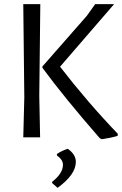

<svg xmlns="http://www.w3.org/2000/svg" viewBox="-20 -661 587 924"><path d="M173 0 169 -200 174 -641H92L97 -193L92 0ZM547 -17C450.3 -117.7 357.7 -225.3 269 -340L529 -641H438L398 -585L184 -341V-335C254 -239.7 346 -126.7 460 4L470 9C498 5 523.3 -0.3 546 -7ZM345 118C345 94 332 73 306 55C287.3 61 270 69.3 254 80V87C273.3 101 283 116 283 132C283 159.3 265.7 186.7 231 214V220L257 243C315.7 200.3 345 158.7 345 118Z"/></svg>

Font: Alegreya Sans
Style: Regular
Weight: 400
Designer: Juan Pablo del Peral
Foundry: Huerta Tipografica
Version: Version 1.000;PS 001.000;hotconv 1.0.70;makeotf.lib2.5.58329